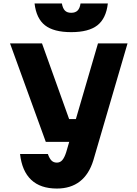

<svg xmlns="http://www.w3.org/2000/svg" viewBox="-20 -871 790 1111"><path d="M38 -620H223L380 -182H483L445 -50H245ZM718 -620 520 57Q495 138 442 179Q389 220 309 220Q214 220 160.5 169.5Q107 119 96 20H257Q266 46 278 58Q290 70 309 70Q328 70 340.5 55.5Q353 41 363 10L547 -620ZM338 -851Q343 -823 355.5 -810Q368 -797 392 -797Q416 -797 429 -810Q442 -823 446 -851H604Q594 -764 543.5 -724.5Q493 -685 392 -685Q291 -685 240.5 -724.5Q190 -764 180 -851Z"/></svg>

Font: Martian Mono SemiExpanded ExtraBold
Style: Regular
Weight: 800
Width: 6
Designer: Roman Shamin
Foundry: Evil Martians
Version: Version 1.000